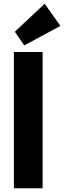

<svg xmlns="http://www.w3.org/2000/svg" viewBox="-20 -1003 342 1023"><path d="M54 0V-726H207V0ZM109 -761 59 -834 218 -983 302 -865Z"/></svg>

Font: Outfit Thin
Style: Bold
Weight: 700
Version: Version 1.100;gftools[0.9.27]